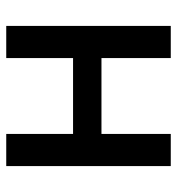

<svg xmlns="http://www.w3.org/2000/svg" viewBox="4 -571 567 615"><g transform="rotate(90 287.5 -263.5)"><path d="M63 0V-527H166V-305H409V-527H512V0H409V-214H166V0Z"/></g></svg>

Font: Onest Medium
Style: Regular
Weight: 500
Designer: Dmitri Voloshin, Andrey Kudryavtsev
Foundry: Dmitri Voloshin, Andrey Kudryavtsev
Version: Version 1.000;gftools[0.9.33]